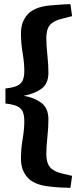

<svg xmlns="http://www.w3.org/2000/svg" viewBox="-20 -712 373 916"><path d="M316 184Q296 184 268.5 182.5Q241 181 218 178Q145 171 112.5 136Q80 101 80 46Q80 -2 88 -48.5Q96 -95 96 -133Q96 -158 90 -175.5Q84 -193 65 -203.5Q46 -214 6 -218V-290Q46 -294 65 -304.5Q84 -315 90 -332.5Q96 -350 96 -374Q96 -412 88 -459Q80 -506 80 -553Q80 -609 112.5 -644Q145 -679 218 -686Q241 -688 268.5 -690Q296 -692 316 -692L324 -635L277 -623Q235 -613 218 -592.5Q201 -572 201 -531Q201 -496 206 -449.5Q211 -403 211 -365Q211 -312 177 -288Q143 -264 93 -255Q143 -247 177 -221.5Q211 -196 211 -142Q211 -104 206 -57.5Q201 -11 201 24Q201 64 218 85Q235 106 277 116L324 127Z"/></svg>

Font: Rasa
Style: Regular
Weight: 400
Designer: Anna Giedrys (Yrsa+Rasa design), David Brezina (Yrsa art-direction, Rasa art-direction, design)
Foundry: Rosetta Type Foundry
Version: Version 2.004